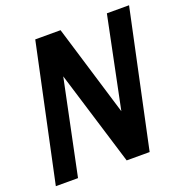

<svg xmlns="http://www.w3.org/2000/svg" viewBox="-126 -813 888 927"><g transform="rotate(-20 318.0 -350.0)"><path d="M5 0 154 -700H284L426 -232L522 -700H636L487 0H369L220 -486L119 0Z"/></g></svg>

Font: Red Hat Mono SemiBold
Style: Italic
Weight: 600
Italic angle: -12°
Monospace: yes
Designer: Pentagram, MCKL
Foundry: MCKL
Version: Version 1.030